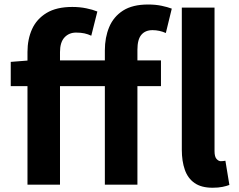

<svg xmlns="http://www.w3.org/2000/svg" viewBox="-20 -832 1076 865"><path d="M103.8 0V-597.9Q103.8 -655.2 124.5 -701Q145.3 -746.7 189.9 -773.7Q234.4 -800.7 305.8 -800.7Q339.3 -800.7 368.7 -794.6Q398.1 -788.6 418.6 -780.1L391.2 -671.1Q376.7 -678 360.7 -681.6Q344.7 -685.2 322.8 -685.2Q290.9 -685.2 270.6 -663.4Q250.3 -641.5 250.3 -597.6V0ZM452.4 0V-605.1Q452.4 -663.3 472 -710.1Q491.5 -756.8 534.3 -784.3Q577.2 -811.7 647.1 -811.7Q680.5 -811.7 707.7 -806Q734.9 -800.3 753.9 -793.1L727.1 -683.3Q698.2 -696.2 667 -696.2Q634.7 -696.2 616.9 -675.3Q599.1 -654.4 599.1 -607.9V0ZM28.4 -444.1V-553.2L112.3 -559.8H705.2V-444.1ZM937.6 13.8Q887.1 13.8 856.6 -7.4Q826.2 -28.5 812.7 -67.1Q799.1 -105.8 799.1 -157.3V-797.9H946.5V-151.3Q946.5 -125.9 955.6 -115.9Q964.7 -105.8 974.7 -105.8Q979.5 -105.8 983.9 -106.3Q988.3 -106.8 995.5 -107.8L1013.4 1.2Q1000.9 6.1 982.5 9.9Q964 13.8 937.6 13.8Z"/></svg>

Font: Noto Sans TC Thin
Style: Regular
Weight: 100
Designer: Ryoko NISHIZUKA 西塚涼子 (kana, bopomofo & ideographs); Paul D. Hunt (Latin, Greek & Cyrillic); Sandoll Communications 산돌커뮤니
Foundry: Adobe
Version: Version 2.004-H2;hotconv 1.0.118;makeotfexe 2.5.65603